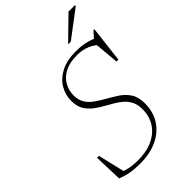

<svg xmlns="http://www.w3.org/2000/svg" viewBox="-259 -965 1069 1069"><g transform="rotate(-45 275.5 -430.5)"><path d="M511 -598Q474.5 -637 438.2 -651.8Q402 -666.5 362 -666.5Q303 -666.5 264.8 -646.2Q226.5 -626 208 -592.8Q189.5 -559.5 189.5 -522Q189.5 -485 204.8 -460Q220 -435 245.8 -416.8Q271.5 -398.5 303 -380.5Q334.5 -363 366 -342.5Q397.5 -322 418.5 -290.8Q439.5 -259.5 439.5 -210Q439.5 -142.5 407.8 -93.2Q376 -44 318.5 -17Q261 10 184 10Q140 10 107.2 4Q74.5 -2 42 -15L36.5 -183H51.5L92.5 -10L55.5 -45Q84.5 -25 118.5 -18.2Q152.5 -11.5 187.5 -11.5Q256.5 -11.5 305.5 -34.8Q354.5 -58 380.8 -99.5Q407 -141 407 -195.5Q407 -230 395.2 -254.5Q383.5 -279 364.2 -296.5Q345 -314 321.8 -327.8Q298.5 -341.5 275.5 -354.5Q244.5 -371.5 218 -391.2Q191.5 -411 175 -439Q158.5 -467 158.5 -508.5Q158.5 -555 182 -595.5Q205.5 -636 253 -661Q300.5 -686 371.5 -686Q414.5 -686 448.8 -677.8Q483 -669.5 511 -655L485.5 -655.5L524 -699.5H532L507 -485.5H492L478 -640ZM369 -743.5 499.5 -871H551L549 -863.5L390 -743.5Z"/></g></svg>

Font: Newsreader 16pt 16pt ExtraLight
Style: Italic
Weight: 250
Italic angle: -17°
Version: Version 1.003